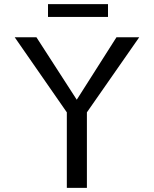

<svg xmlns="http://www.w3.org/2000/svg" viewBox="-20 -905 743 928"><path d="M351 -423 156 -725H51L303 -362V3H400V-362L653 -725H543ZM502 -885H212V-823H502Z"/></svg>

Font: Sawarabi Gothic
Style: Regular
Weight: 400
Designer: mshio (mshio@users.sourceforge.jp)
Version: Version 20141215